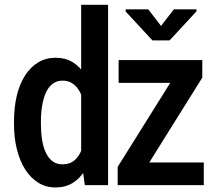

<svg xmlns="http://www.w3.org/2000/svg" viewBox="-20 -782 921 811"><path d="M322.8 -110.4V-761.7H436.5V0H338.4ZM39.1 -257.8V-268.1Q39.1 -328.6 51 -378.2Q63 -427.7 86.2 -463.6Q109.4 -499.5 141.8 -518.8Q174.3 -538.1 215.3 -538.1Q256.3 -538.1 287.1 -519.3Q317.9 -500.5 339.1 -465.8Q360.4 -431.2 373 -383.5Q385.7 -335.9 390.6 -277.3V-247.6Q385.3 -190.9 372.6 -143.8Q359.9 -96.7 338.6 -62.3Q317.4 -27.8 286.6 -9Q255.9 9.8 214.4 9.8Q173.8 9.8 141.6 -10.3Q109.4 -30.3 86.4 -66.4Q63.5 -102.5 51.3 -151.4Q39.1 -200.2 39.1 -257.8ZM152.8 -268.6V-258.3Q152.8 -222.7 157.7 -191.7Q162.6 -160.6 173.6 -137.2Q184.6 -113.8 201.9 -100.8Q219.2 -87.9 243.7 -87.9Q275.4 -87.9 295.2 -105.2Q314.9 -122.6 325.9 -152.3Q336.9 -182.1 341.3 -219.2V-304.7Q338.4 -333.5 331.3 -358.4Q324.2 -383.3 312.5 -401.9Q300.8 -420.4 283.9 -430.9Q267.1 -441.4 244.6 -441.4Q219.7 -441.4 202.1 -428Q184.6 -414.6 173.8 -390.6Q163.1 -366.7 158 -335.4Q152.8 -304.2 152.8 -268.6ZM840.8 -95.7V0H512.7V-95.7ZM834.5 -454.1 550.8 0H477.1V-77.1L759.3 -528.3H834.5ZM791.5 -528.3V-432.1H481V-528.3ZM606 -742.7 660.2 -672.4 714.4 -742.7H810.1V-734.4L696.3 -611.3H624L510.7 -733.4V-742.7Z"/></svg>

Font: Roboto Condensed Medium
Style: Regular
Weight: 500
Designer: Christian Robertson
Foundry: Google
Version: Version 3.0